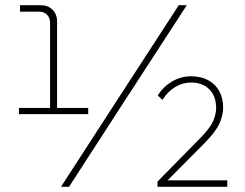

<svg xmlns="http://www.w3.org/2000/svg" viewBox="-20 -720 945 740"><path d="M173 -291V-632Q173 -651 161.5 -663Q150 -675 131 -675H57V-700H136Q165 -700 182.5 -682.5Q200 -665 200 -637V-291ZM53 -280V-304H320V-280ZM215 0 434 -338 669 -700H700L457 -326L246 0ZM587 0V-20L749 -185Q789 -225 801 -252.5Q813 -280 813 -303Q813 -350 786.5 -376Q760 -402 716 -402Q684 -402 655 -384.5Q626 -367 606 -335L588 -352Q610 -387 644 -406.5Q678 -426 716 -426Q755 -426 782.5 -411Q810 -396 825 -369Q840 -342 840 -305Q840 -277 826.5 -245.5Q813 -214 769 -169L620 -19L618 -25H856V0Z"/></svg>

Font: SUSE Thin
Style: Regular
Weight: 250
Designer: Rene Bieder
Foundry: SUSE
Version: Version 1.000